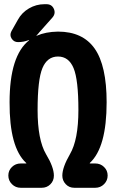

<svg xmlns="http://www.w3.org/2000/svg" viewBox="-20 -890 540 910"><path d="M431.6 -115.2Q456.1 -115.2 473.1 -98.6Q490.2 -82 490.2 -58.1Q490.2 -34.2 473.1 -17.1Q456.1 0 431.6 0H332Q307.6 0 291.5 -17.1Q275.4 -34.2 275.4 -57.6Q275.4 -96.7 311.5 -159.2Q351.6 -227.5 351.6 -368.2Q351.6 -512.7 328.6 -567.4Q305.7 -622.1 254.9 -622.1Q204.1 -622.1 181.2 -567.4Q158.2 -512.7 158.2 -368.2Q158.2 -227.5 198.2 -159.2Q235.4 -97.7 235.4 -57.6Q235.4 -33.2 218.8 -16.6Q202.1 0 177.7 0H78.1Q53.7 0 36.6 -17.1Q19.5 -34.2 19.5 -58.1Q19.5 -82 36.6 -98.6Q53.7 -115.2 78.1 -115.2H103.5Q104.5 -115.2 105 -116.2Q105.5 -117.2 103.5 -118.2Q24.4 -191.4 25.4 -405.3Q25.4 -626 118.2 -699.2Q117.2 -700.2 116.2 -700.2Q92.8 -690.4 65.4 -690.4Q45.9 -690.4 35.2 -707Q24.4 -723.6 34.2 -742.2L64.5 -795.9Q83 -830.1 117.2 -850.1Q151.4 -870.1 190.4 -870.1H200.2Q225.6 -870.1 235.4 -847.7Q245.1 -825.2 227.5 -805.7L165 -735.4Q164.1 -734.4 161.6 -731Q159.2 -727.5 156.7 -725.6Q154.3 -723.6 152.3 -721.7Q153.3 -721.7 154.3 -720.7Q196.3 -739.3 254.9 -740.2Q372.1 -740.2 428.7 -659.7Q485.4 -579.1 485.4 -405.3Q485.4 -191.4 406.2 -118.2Q405.3 -117.2 405.3 -116.2Q405.3 -115.2 406.2 -115.2Z"/></svg>

Font: Rounded-X Mgen+ 1m bold
Style: Bold
Weight: 700
Designer: [Source Han Sans]
Ryoko NISHIZUKA  (kana & ideographs); Paul D. Hunt (Latin, Greek & Cyrillic); Wenlong ZHANG  (bopomofo
Version: Version 1.059.20150602